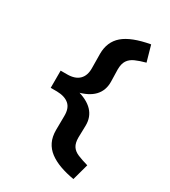

<svg xmlns="http://www.w3.org/2000/svg" viewBox="-217 -811 994 1121"><g transform="rotate(30 280.5 -250.0)"><path d="M463 204Q410 195 367.5 179.5Q325 164 294.5 141Q264 118 248 85Q232 52 232 7L233 -88Q234 -141 205.5 -165.5Q177 -190 124 -191H82V-307H126Q179 -307 206.5 -334Q234 -361 233 -412L232 -507Q232 -588 286.5 -635Q341 -682 463 -704L493 -598Q452 -587 424 -574.5Q396 -562 381.5 -540Q367 -518 367 -479L369 -398Q370 -339 333.5 -300.5Q297 -262 222 -245V-256Q297 -237 333.5 -198.5Q370 -160 369 -102L367 -21Q367 16 380.5 37Q394 58 422.5 70Q451 82 493 94Z"/></g></svg>

Font: Lexend Exa SemiBold
Style: Regular
Weight: 600
Designer: Bonnie Shaver-Troup, Thomas Jockin
Foundry: Lexend
Version: Version 1.007